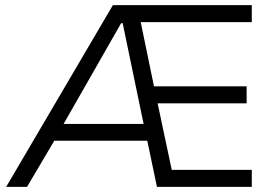

<svg xmlns="http://www.w3.org/2000/svg" viewBox="-20 -725 1086 745"><path d="M4 0 418 -705H957V-639H492L518 -678L582 -368L537 -390H937V-324H548L587 -346L654 -30L614 -66H957V0H589L546 -205L573 -179H171L206 -205L85 0ZM450 -635 217 -227 191 -244H553L541 -226L456 -635Z"/></svg>

Font: Nunito Sans 6pt Light
Style: Regular
Weight: 300
Version: Version 3.101;gftools[0.9.27]